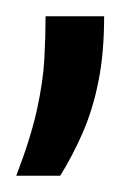

<svg xmlns="http://www.w3.org/2000/svg" viewBox="-28 -86 169 236"><path d="M-8 130Q10 83 17.5 48.5Q25 14 26.5 -13.5Q28 -41 28 -66H100Q100 -21 93 14Q86 49 73.5 77.5Q61 106 46 130Z"/></svg>

Font: Bricolage Grotesque 48pt Condensed ExtraBold Light
Style: Regular
Weight: 300
Version: Version 1.000;gftools[0.9.30]